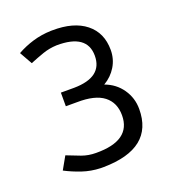

<svg xmlns="http://www.w3.org/2000/svg" viewBox="-89 -738 491 556"><g transform="rotate(-20 157.0 -459.5)"><path d="M129 -248Q99 -249 72.5 -258Q46 -267 23 -279L45 -318Q67 -309 87.5 -301.5Q108 -294 131 -294Q239 -293 239 -371Q239 -410 212 -431Q185 -452 129 -451H95V-493H136Q224 -494 224 -560Q224 -627 130 -626Q107 -625 87 -618Q67 -611 45 -602L23 -641Q46 -654 72.5 -662Q99 -670 129 -671H130Q132 -671 133.5 -671Q135 -671 133 -671Q199 -672 236 -642.5Q273 -613 273 -560Q273 -532 259 -509Q245 -486 221 -472Q254 -460 273 -432.5Q292 -405 292 -371Q292 -250 138 -248Q134 -248 131 -248Z"/></g></svg>

Font: Epunda Sans Light
Style: Regular
Weight: 300
Designer: Simon Atzbach
Foundry: typofactur
Version: Version 2.204; ttfautohint (v1.8.4.7-5d5b)